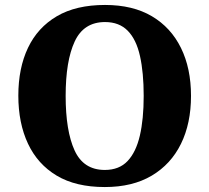

<svg xmlns="http://www.w3.org/2000/svg" viewBox="-20 -745 845 775"><path d="M403 10Q286 10 209 -36Q132 -82 93 -165Q54 -248 54 -359Q54 -470 93 -552Q132 -634 209.5 -679.5Q287 -725 404 -725Q516 -725 593 -679.5Q670 -634 710.5 -551.5Q751 -469 751 -358Q751 -247 710.5 -164.5Q670 -82 592.5 -36Q515 10 403 10ZM403 -59Q461 -59 495 -95Q529 -131 544.5 -197.5Q560 -264 560 -358Q560 -452 545 -519Q530 -586 495.5 -621Q461 -656 404 -656Q318 -656 281.5 -577.5Q245 -499 245 -358Q245 -217 281 -138Q317 -59 403 -59Z"/></svg>

Font: Noto Serif Kannada ExtraBold
Style: Regular
Weight: 800
Version: Version 2.003